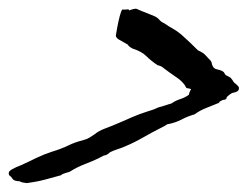

<svg xmlns="http://www.w3.org/2000/svg" viewBox="-50 -534 557 431"><path d="M470.7 -325.2Q458 -316.9 458.5 -314Q459 -310.5 450.2 -309.6Q442.4 -306.2 442.4 -304.7Q442.4 -303.2 440.4 -302.7Q422.9 -295.9 410.2 -290.5Q397.5 -285.2 386.7 -277.3Q370.1 -272.5 357.4 -265.6Q343.8 -258.3 325.2 -254.9Q319.8 -251 311.5 -247.1Q300.8 -241.7 290.8 -236.3Q280.8 -231 271.5 -225.6Q262.2 -220.2 252.4 -215.3Q242.7 -210.4 232.4 -206.1Q228 -204.1 223.6 -202.4Q219.2 -200.7 214.4 -199.2Q209.5 -197.8 205.3 -196Q201.2 -194.3 197.3 -192.4Q195.3 -190.4 191.9 -188Q188.5 -185.5 182.6 -184.6Q164.6 -174.8 144 -167Q122.1 -158.7 106.4 -148.4Q103.5 -147.5 100.6 -146.7Q97.7 -146 95.2 -145Q89.8 -143.6 86.9 -140.6Q69.3 -135.7 51.3 -130.9Q33.2 -126 9.8 -123L0.5 -124.5Q-4.4 -125.5 -4.9 -127Q-18.6 -127.4 -21.5 -132.3Q-24.9 -137.7 -29.3 -140.6Q-33.2 -148.4 -23.4 -153.8Q-13.7 -159.2 -2.9 -163.1Q6.8 -167.5 15.9 -171.9Q24.9 -176.3 33.2 -180.2Q50.8 -188.5 66.4 -193.4Q87.4 -199.7 103.5 -207.5Q111.3 -211.4 119.9 -214.4Q128.4 -217.3 137.7 -219.7Q145.5 -221.7 150.9 -225.1Q156.2 -228.5 162.1 -232.4Q171.4 -240.2 186 -245.6Q192.9 -248 200 -251Q207 -253.9 213.9 -256.8Q222.2 -260.3 230.5 -263.9Q238.8 -267.6 246.6 -271Q263.2 -278.3 282.2 -284.2Q292 -287.1 296.9 -289.1Q301.8 -291 305.7 -293Q313.5 -294.9 320.8 -297.4Q324.2 -298.3 327.6 -299.6Q331.1 -300.8 335 -301.8Q343.8 -308.1 354.5 -311.5Q365.2 -314.9 374 -321.3Q374.5 -323.7 375 -325.4Q375.5 -327.1 376 -328.1Q377 -330.6 378.9 -334Q373.5 -335.9 371.1 -335.9Q369.1 -335.9 368.2 -336.9Q362.3 -349.6 346.2 -360.4Q338.4 -365.7 330.8 -371.1Q323.2 -376.5 316.4 -381.8Q312.5 -385.7 303.7 -387.7Q289.6 -397 278.8 -407.7Q268.1 -418.5 248 -424.8Q237.8 -430.2 237.3 -433.6Q222.7 -441.9 216.8 -445.3Q210.4 -449.2 210 -454.1Q210.9 -460.9 213.4 -473.6Q215.8 -486.3 218.8 -497.8Q221.7 -509.3 224.6 -512.7Q229.5 -512.2 234.4 -512.7Q239.7 -513.7 240.2 -510.7Q254.4 -516.1 257.8 -513.7Q259.8 -512.7 262 -511.7Q264.2 -510.7 266.6 -509.8L295.9 -498Q303.7 -494.6 307.6 -489.7Q311.5 -484.9 319.3 -481.4Q329.6 -474.1 339.4 -468.8Q344.7 -465.8 349.1 -462.6Q353.5 -459.5 357.4 -456.1Q367.2 -447.3 376.5 -438.5Q385.7 -429.7 394.5 -420.9Q406.2 -416 412.1 -409.2Q414.1 -406.7 418.9 -401.9Q422.9 -398.4 424.8 -394.5Q426.8 -381.3 435.1 -378.9Q439 -377.9 442.4 -377Q445.8 -376 448.2 -375Q452.6 -372.6 453.6 -370.1Q455.1 -367.2 457 -365.2Q463.4 -362.3 464.4 -361.3Q465.3 -360.4 466.8 -360.4Q470.7 -356.4 475.6 -348.6Q479.5 -345.7 483.4 -341.8Q487.3 -337.9 486.3 -335Q486.3 -327.6 470.7 -325.2Z"/></svg>

Font: Freehand
Style: Regular
Weight: 400
Designer: Danh Hong
Version: Version 8.001; ttfautohint (v1.8.3)